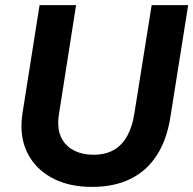

<svg xmlns="http://www.w3.org/2000/svg" viewBox="-20 -720 757 752"><path d="M340 12Q256 12 194 -18Q132 -48 98 -102Q64 -156 64 -227Q64 -239 65 -251Q66 -263 68 -276L135 -700H278L210 -267Q209 -260 208.5 -252.5Q208 -245 208 -238Q208 -199 225.5 -171Q243 -143 274 -128.5Q305 -114 346 -114Q393 -114 425.5 -132.5Q458 -151 478 -187Q498 -223 506 -274L574 -700H717L647 -259Q633 -172 594 -111.5Q555 -51 491.5 -19.5Q428 12 340 12Z"/></svg>

Font: MuseoModerno Thin SemiBold
Style: Italic
Weight: 600
Italic angle: -9°
Version: Version 1.003